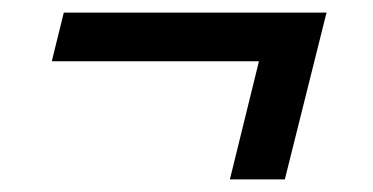

<svg xmlns="http://www.w3.org/2000/svg" viewBox="-20 -364 590 304"><path d="M390 -267H62L81 -344H497L431 -80H344Z"/></svg>

Font: IBM Plex Serif
Style: Bold Italic
Weight: 700
Italic angle: -14°
Designer: Mike Abbink, Paul van der Laan, Pieter van Rosmalen
Foundry: Bold Monday
Version: Version 3.001